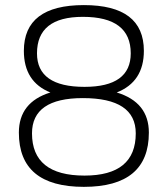

<svg xmlns="http://www.w3.org/2000/svg" viewBox="-20 -725 655 750"><path d="M53.7 -207Q53.7 -325.7 176.8 -363.8Q73.2 -405.3 73.2 -526.4Q73.2 -705.1 307.6 -705.1Q542 -705.1 542 -526.4Q542 -405.3 436 -363.8Q561.5 -325.7 561.5 -207Q561.5 4.9 307.6 4.9Q53.7 4.9 53.7 -207ZM490.7 -516.6Q490.7 -659.2 303.7 -659.2Q124.5 -659.2 124.5 -516.6Q124.5 -385.7 310.1 -385.7Q490.7 -385.7 490.7 -516.6ZM510.3 -204.1Q510.3 -341.8 303.7 -341.8Q105 -341.8 105 -204.1Q105 -39.1 310.1 -39.1Q510.3 -39.1 510.3 -204.1Z"/></svg>

Font: Sansation Light
Style: Light
Weight: 300
Designer: Bernd Montag
Version: Version 1.301